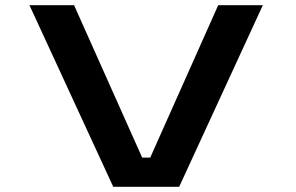

<svg xmlns="http://www.w3.org/2000/svg" viewBox="-20 -720 1140 740"><path d="M416.5 0 93.5 -700H265.5L528 -112.5H559L821 -700H993L670.5 0Z"/></svg>

Font: Trispace Expanded SemiBold
Style: Regular
Weight: 600
Width: 7
Designer: Tyler Finck
Foundry: Etcetera Type Company
Version: Version 1.210; ttfautohint (v1.8.3)